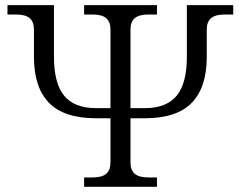

<svg xmlns="http://www.w3.org/2000/svg" viewBox="-20 -720 928 740"><path d="M482.9 -94.2Q482.9 -64 499.5 -50Q516.1 -36.1 551.8 -36.1H585V0H304.2V-36.1H336.9Q372.6 -36.1 389.2 -50Q405.8 -64 405.8 -94.2V-264.2H350.1Q227.1 -264.2 168.9 -323.7Q110.8 -383.3 110.8 -501V-606Q110.8 -636.2 94.2 -650.1Q77.6 -664.1 42 -664.1H8.8V-700.2H188V-501Q188 -398.9 227.3 -351.1Q266.6 -303.2 350.1 -303.2H405.8V-606Q405.8 -636.2 389.2 -650.1Q372.6 -664.1 336.9 -664.1H304.2V-700.2H585V-664.1H551.8Q516.1 -664.1 499.5 -650.1Q482.9 -636.2 482.9 -606V-303.2H538.1Q621.6 -303.2 660.9 -351.1Q700.2 -398.9 700.2 -501V-700.2H878.9V-664.1H846.2Q810.5 -664.1 793.7 -650.1Q776.9 -636.2 776.9 -606V-501Q776.9 -383.3 719 -323.7Q661.1 -264.2 538.1 -264.2H482.9Z"/></svg>

Font: LT Superior Serif
Style: Regular
Weight: 400
Designer: Daniel Lyons
Foundry: LyonsType
Version: Version 2.120;FEAKit 1.0